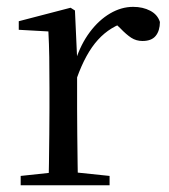

<svg xmlns="http://www.w3.org/2000/svg" viewBox="-20 -551 502 571"><path d="M41.5 0V-27.8L151.6 -39.6H192.9L305.9 -27.8V0ZM123.9 0Q125.1 -24.4 125.6 -65.3Q126.1 -106.3 126.6 -150.7Q127.1 -195.1 127.1 -228.5V-289.4Q127.1 -341 126.5 -380.9Q125.9 -420.7 123.9 -457.5L35.8 -462.4V-487.9L189.9 -528L202.9 -519.8L209.3 -379V-378V-228.5Q209.3 -195.1 209.8 -150.7Q210.3 -106.3 210.8 -65.3Q211.3 -24.4 212.3 0ZM208.5 -318.6 186.9 -371H204.7Q220.2 -419.5 247.1 -455.5Q274 -491.4 307.4 -511Q340.8 -530.6 376 -530.6Q404.9 -530.6 426.7 -519.1Q448.6 -507.7 455.6 -485.6Q455.4 -459.5 443 -444.3Q430.7 -429.1 403.7 -429.1Q385.2 -429.1 370.3 -438.7Q355.5 -448.4 337.8 -466.9L314.8 -488.8L360.3 -487.2Q308 -473 271.4 -432.7Q234.8 -392.5 208.5 -318.6Z"/></svg>

Font: Source Han Serif JP VF
Style: Regular
Weight: 250
Designer: Ryoko NISHIZUKA 西塚涼子 (kana & ideographs); Frank Grießhammer (Latin, Greek & Cyrillic); Wenlong ZHANG 张文龙 (bopomofo); San
Foundry: Adobe
Version: Version 2.001;hotconv 1.1.0;makeotfexe 2.6.0